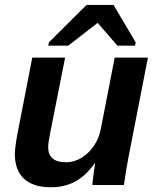

<svg xmlns="http://www.w3.org/2000/svg" viewBox="-20 -767 651 796"><path d="M373 -90.3Q335.9 -38.1 291.7 -14.4Q247.6 9.3 190.9 9.3Q116.7 9.3 79.1 -26.4Q41.5 -62 41.5 -129.4Q41.5 -137.7 43.2 -153.1Q44.9 -168.5 47.4 -184.6Q49.8 -200.7 51.8 -209.5L113.8 -528.3H250L192.4 -237.8Q179.7 -176.8 179.7 -157.2Q179.7 -94.2 253.9 -94.2Q287.1 -94.2 317.1 -112.3Q347.2 -130.4 368.9 -161.9Q390.6 -193.4 397.9 -232.4L455.6 -528.3H593.3L512.2 -112.8Q508.3 -93.3 503.7 -65.2Q499 -37.1 493.7 0H362.8Q362.8 -2.9 365 -21.7Q367.2 -40.5 370.1 -61.3Q373 -82 374.5 -90.3ZM383.8 -671.4 262.7 -577.6H180.2L182.6 -591.3L338.9 -746.6H450.7L542.5 -591.3L540 -577.6H466.8L385.7 -671.4Z"/></svg>

Font: Arimo
Style: Italic
Weight: 400
Italic angle: -12°
Designer: Steve Matteson
Foundry: Monotype Imaging Inc.
Version: Version 1.33